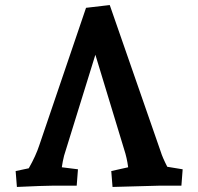

<svg xmlns="http://www.w3.org/2000/svg" viewBox="-20 -736 786 761"><path d="M42 -58 94 -69Q122 -118 136 -161L321 -705L415 -716L617 -135Q624 -112 643 -75L704 -65L699 0H609L426 5L421 -58L488 -73Q483 -111 472 -144L358 -519L234 -119Q228 -95 225 -73L289 -65L284 0H186Q155 0 47 5Z"/></svg>

Font: Andada Pro ExtraBold
Style: Regular
Weight: 800
Designer: Carolina Giovagnoli
Foundry: Huerta Tipografica
Version: Version 3.005; ttfautohint (v1.8.4)